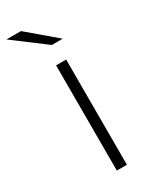

<svg xmlns="http://www.w3.org/2000/svg" viewBox="-213 -775 663 825"><g transform="rotate(-30 119.0 -362.5)"><path d="M106 -522H156V0H106ZM-23 -725H49L188 -607H134Z"/></g></svg>

Font: Idrija Light
Style: Regular
Weight: 300
Designer: Julieta Ulanovsky
Foundry: Julieta Ulanovsky
Version: Version 7.200